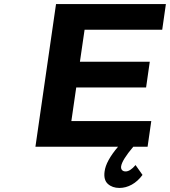

<svg xmlns="http://www.w3.org/2000/svg" viewBox="-20 -720 834 942"><path d="M153.8 0 254.9 -700.2H793.9L775.9 -574.2H395L372.1 -417H714.8L696.8 -291H354L330.1 -126H722.2L704.1 0H633.8Q578.6 65.4 574.2 96.2Q572.8 107.9 578.9 114.5Q585 121.1 596.2 121.1Q618.7 121.1 645 89.8L679.2 138.2Q656.2 169.4 626.7 185.8Q597.2 202.1 565.9 202.1Q531.2 202.1 509.3 182.4Q487.3 162.6 493.2 121.1Q499.5 70.3 559.1 0Z"/></svg>

Font: Trueno SemiBold
Style: Italic
Weight: 600
Designer: Julieta Ulanovsky
Foundry: Julieta Ulanovsky
Version: Version 3.001b | FøM Fix